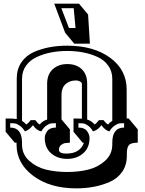

<svg xmlns="http://www.w3.org/2000/svg" viewBox="-20 -963 796 1055"><path d="M399 72Q255 72 163 3.5Q71 -65 71 -168V-179H61L11 -239V-312Q55 -312 72 -309V-531Q72 -583 97.5 -620.5Q123 -658 166 -677Q245 -712 349 -712Q495 -712 585.5 -645.5Q676 -579 676 -471V-312H687L737 -252V-179Q699 -179 688 -165Q677 -151 677 -121V-108Q677 -56 651.5 -19Q626 18 582 37Q502 72 399 72ZM124 -279Q136 -286 149 -303H174Q187 -285 198 -279Q216 -300 239 -306V-503Q239 -554 270 -582.5Q301 -611 350 -611Q399 -611 429 -583Q459 -555 459 -503V-306Q482 -300 500 -279Q510 -285 524 -303H549Q562 -285 574 -279Q584 -292 597 -299V-529Q597 -571 575 -602Q553 -633 516 -650Q479 -667 437 -675Q395 -683 349 -683Q303 -683 261.5 -675Q220 -667 182.5 -650Q145 -633 123 -602Q101 -571 101 -529V-299Q115 -290 124 -279ZM597 -169V-179Q597 -262 662 -262V-286Q644 -286 634.5 -284.5Q625 -283 609.5 -272.5Q594 -262 581 -241Q559 -246 537 -275Q519 -249 491 -241Q479 -262 464 -272.5Q449 -283 439 -284.5Q429 -286 411 -286V-262Q444 -262 458 -243Q472 -224 472 -205Q472 -151 437 -120.5Q402 -90 349 -90Q296 -90 261 -120.5Q226 -151 226 -205Q226 -224 240 -243Q254 -262 287 -262V-286Q269 -286 259 -284.5Q249 -283 234 -272.5Q219 -262 207 -241Q181 -246 161 -275Q141 -249 117 -241Q104 -262 88.5 -272.5Q73 -283 63.5 -284.5Q54 -286 36 -286V-262Q101 -262 101 -179V-169Q101 -115 140.5 -79.5Q180 -44 233 -31Q286 -18 349 -18Q412 -18 465 -31Q518 -44 557.5 -79.5Q597 -115 597 -169ZM318 -442V-307L364 -252V-179Q347 -178 337 -176.5Q327 -175 315.5 -166Q304 -157 304 -140Q304 -119 344 -119Q384 -119 408.5 -135.5Q433 -152 441 -179H434L384 -239V-312Q416 -312 430 -311V-502Q430 -510 419 -515.5Q408 -521 399 -521Q362 -521 340 -500.5Q318 -480 318 -442ZM474 -723H388L338 -783L278 -943H414L464 -883ZM359 -809H395L385 -918H317Z"/></svg>

Font: Ewert
Style: Regular
Weight: 400
Designer: Johan Kallas, Mihkel Virkus
Foundry: Johan Kallas, Mihkel Virkus
Version: Version 1.001